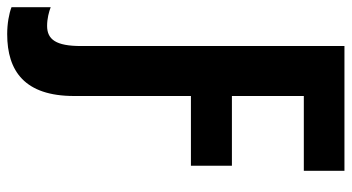

<svg xmlns="http://www.w3.org/2000/svg" viewBox="-277 -512 978 534"><g transform="rotate(90 212.0 -245.0)"><path d="M40 224C143 224 212 175 212 38V-287H406V-401H212V-601H420V-714H73V19C73 88 55 113 17 113C-3 113 -22 108 -35 103V212C-17 219 11 224 40 224Z"/></g></svg>

Font: Noto Sans Display SemiCondensed
Style: Bold
Weight: 700
Width: 4
Designer: Monotype Design Team
Foundry: Monotype Imaging Inc.
Version: Version 1.900